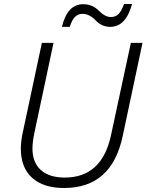

<svg xmlns="http://www.w3.org/2000/svg" viewBox="-20 -928 731 958"><path d="M300 10Q537 10 592 -248L691 -714H633L534 -254Q489 -42 303 -42Q226 -42 184 -79.5Q142 -117 142 -187Q142 -220 152 -267L247 -714H189L94 -269Q84 -223 84 -186Q84 -92 140 -41Q196 10 300 10ZM289 -794H328Q340 -831 355.5 -845Q371 -859 391 -859Q426 -859 457 -826.5Q488 -794 530 -794Q608 -794 639 -908H599Q585 -870 570 -856.5Q555 -843 533 -843Q504 -843 472.5 -875Q441 -907 395 -907Q316 -907 289 -794Z"/></svg>

Font: Noto Sans UI Light
Style: Italic
Weight: 300
Italic angle: -12°
Designer: Monotype Design Team
Foundry: Monotype Imaging Inc.
Version: Version 1.901